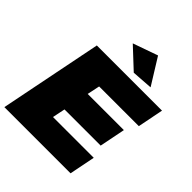

<svg xmlns="http://www.w3.org/2000/svg" viewBox="-256 -1085 1235 1235"><g transform="rotate(45 361.5 -467.0)"><path d="M459 -934 570 -755 427 -745 289 -874ZM693 -525H332L314 -439H643L608 -263H279L261 -176H632L597 0H-5L135 -701H728Z"/></g></svg>

Font: TypoPRO Montserrat
Style: Italic
Weight: 900
Italic angle: -11.3°
Designer: Julieta Ulanovsky
Foundry: Julieta Ulanovsky
Version: Version 6.001